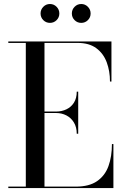

<svg xmlns="http://www.w3.org/2000/svg" viewBox="-20 -962 634 982"><path d="M22.5 0V-7.5H112V-742.5H22.5V-750H550V-545H542.5Q542.5 -598.5 525.8 -643.5Q509 -688.5 472.5 -715.5Q436 -742.5 377.5 -742.5H207.5V-7.5H367.5Q436 -7.5 476.5 -35.5Q517 -63.5 534.8 -112.5Q552.5 -161.5 552.5 -225H560V0ZM372.5 -278Q372.5 -311.5 358.2 -335.2Q344 -359 320 -371.5Q296 -384 267.5 -384H172.5V-391.5H267.5Q296 -391.5 320 -403Q344 -414.5 358.2 -437Q372.5 -459.5 372.5 -493H380V-278ZM395.5 -845Q375.5 -845 361.5 -859Q347.5 -873 347.5 -893Q347.5 -913 361.5 -927.2Q375.5 -941.5 395.5 -941.5Q415.5 -941.5 429.5 -927.2Q443.5 -913 443.5 -893Q443.5 -873 429.5 -859Q415.5 -845 395.5 -845ZM235.5 -845Q215.5 -845 201.5 -859Q187.5 -873 187.5 -893Q187.5 -913 201.5 -927.2Q215.5 -941.5 235.5 -941.5Q255.5 -941.5 269.5 -927.2Q283.5 -913 283.5 -893Q283.5 -873 269.5 -859Q255.5 -845 235.5 -845Z"/></svg>

Font: Bodoni Moda 28pt
Style: Regular
Weight: 400
Designer: Owen Earl
Foundry: indestructible type
Version: Version 2.005